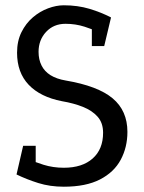

<svg xmlns="http://www.w3.org/2000/svg" viewBox="-20 -696 544 726"><path d="M461.8 -197.3Q461.8 -139.3 436.5 -92Q411.2 -44.7 357.8 -17.3Q304.5 10 221.2 10V-61.7Q291.2 -61.7 330.5 -96.8Q369.8 -131.8 369.8 -194Q369.8 -231.3 349.2 -254.6Q328.7 -277.8 293.8 -291.8Q259 -305.7 214.5 -313.3Q132.5 -329.2 88.5 -375.4Q44.5 -421.7 44.5 -496.7Q44.5 -540.7 61.1 -574.2Q77.7 -607.7 104.2 -630.3Q130.8 -653 161.8 -664.5Q192.7 -676 221.2 -676L227.8 -606Q182.7 -606 154.2 -575.3Q125.8 -544.7 125.8 -500Q125.8 -470.8 137.2 -448.2Q148.5 -425.7 171.2 -411.6Q194 -397.5 227.8 -391.7Q350 -371 405.9 -324.2Q461.8 -277.3 461.8 -197.3ZM227.8 -606 221.2 -676Q273.5 -676 318.2 -662.7Q362.8 -649.3 399.8 -630L370.8 -568Q334.7 -583.8 300.2 -594.9Q265.7 -606 227.8 -606ZM221.2 -61.7V10Q168.8 10 124.7 -3.9Q80.5 -17.8 42.5 -36.3L71.5 -100Q108.5 -84.2 144.7 -72.9Q180.8 -61.7 221.2 -61.7ZM115 -144.7V-36.3H42.5L67.5 -144.7ZM327.3 -521.7V-630H399.8L374 -521.7Z"/></svg>

Font: Epunda Slab Light
Style: Regular
Weight: 300
Designer: Simon Atzbach
Foundry: typofactur
Version: Version 1.102